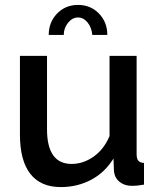

<svg xmlns="http://www.w3.org/2000/svg" viewBox="-20 -750 649 780"><path d="M61 -203V-523H171V-225Q171 -84 271 -84Q318 -84 360 -113.5Q402 -143 425 -197V-523H535V-124Q535 -105 542 -97Q549 -89 565 -88V0Q548 3 537 4Q526 5 516 5Q486 5 466 -11Q446 -27 443 -54L441 -106Q406 -49 350 -19.5Q294 10 227 10Q145 10 103 -44Q61 -98 61 -203ZM297 -679Q274 -679 256.5 -657.5Q239 -636 239 -608H178Q178 -660 212 -695Q246 -730 297 -730Q348 -730 382 -695Q416 -660 416 -608H355Q352 -639 335.5 -659Q319 -679 297 -679Z"/></svg>

Font: Raleway SemiBold
Style: Regular
Weight: 600
Designer: Matt McInerney, Pablo Impallari, Rodrigo Fuenzalida
Foundry: Matt McInerney, Pablo Impallari, Rodrigo Fuenzalida
Version: Version 4.026